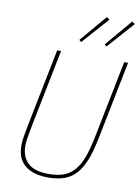

<svg xmlns="http://www.w3.org/2000/svg" viewBox="-101 -996 780 1075"><g transform="rotate(10 289.5 -459.0)"><path d="M198 -698 110 -258Q102 -215 97.5 -188.5Q93 -162 93 -140Q93 -79 130.5 -43.5Q168 -8 248 -8Q296 -8 331 -20Q366 -32 392 -60.5Q418 -89 436 -136Q454 -183 468 -253L557 -698H579L490 -253Q475 -177 454.5 -126Q434 -75 405.5 -44.5Q377 -14 338.5 -1Q300 12 248 12Q164 12 117.5 -26Q71 -64 71 -138Q71 -163 76 -192.5Q81 -222 89 -263L176 -698ZM300 -767 288 -777 418 -930 434 -918ZM444 -767 432 -777 562 -930 578 -918Z"/></g></svg>

Font: IBM Plex Sans Cond Thin
Style: Italic
Weight: 100
Width: 3
Italic angle: -11°
Designer: Mike Abbink, Paul van der Laan, Pieter van Rosmalen
Foundry: Bold Monday
Version: Version 1.3